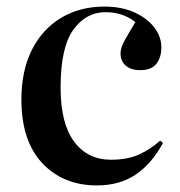

<svg xmlns="http://www.w3.org/2000/svg" viewBox="-20 -549 547 583"><path d="M274 14Q172 14 108.5 -53.5Q45 -121 45 -247Q45 -334 76.5 -397Q108 -460 165 -494.5Q222 -529 297 -529Q350 -529 389 -511Q428 -493 449 -465Q470 -437 470 -405Q470 -375 455 -355.5Q440 -336 406 -336Q377 -336 361.5 -350Q346 -364 346 -387Q346 -403 357 -423.5Q368 -444 391 -482Q353 -512 300 -512Q241 -512 202.5 -458.5Q164 -405 164 -283Q164 -174 205 -119Q246 -64 317 -64Q368 -64 403.5 -80.5Q439 -97 466 -122L475 -115Q440 -51 391.5 -18.5Q343 14 274 14Z"/></svg>

Font: Literata 72pt Medium
Style: Regular
Weight: 500
Designer: Latin by Veronika Burian and Jose Scaglione. Greek by Irene Vlachou. Cyrillic by Vera Evstafieva.
Foundry: TypeTogether
Version: Version 3.002